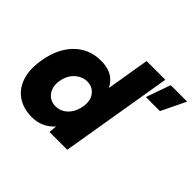

<svg xmlns="http://www.w3.org/2000/svg" viewBox="-162 -909 1131 1131"><g transform="rotate(45 403.5 -344.0)"><path d="M360 0 368 -93 469 -700H625L508 0ZM225 12Q154 12 105 -21Q56 -54 35.5 -113.5Q15 -173 27 -253Q35 -311 55.5 -358.5Q76 -406 108.5 -440.5Q141 -475 183.5 -493.5Q226 -512 277 -512Q348 -512 387.5 -478Q427 -444 440 -385Q453 -326 442 -248Q434 -186 415.5 -137.5Q397 -89 369 -55.5Q341 -22 304.5 -5Q268 12 225 12ZM278 -132Q302 -132 322 -141.5Q342 -151 357.5 -168Q373 -185 382.5 -207.5Q392 -230 395 -255Q401 -305 375.5 -336.5Q350 -368 307 -368Q283 -368 262.5 -358Q242 -348 226 -331.5Q210 -315 200.5 -293Q191 -271 188 -246Q183 -196 208.5 -164Q234 -132 278 -132ZM616 -547 670 -700H807L733 -547Z"/></g></svg>

Font: Figtree Light ExtraBold
Style: Italic
Weight: 800
Italic angle: -9.5°
Version: Version 2.001;gftools[0.9.30]